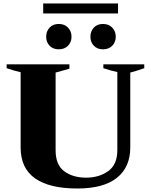

<svg xmlns="http://www.w3.org/2000/svg" viewBox="-20 -1068 863 1098"><path d="M227 -1048H655V-991H227ZM244 -858Q244 -889 263.5 -910Q283 -931 316 -931Q349 -931 369 -910Q389 -889 389 -858Q389 -827 369 -806.5Q349 -786 316 -786Q283 -786 263.5 -806.5Q244 -827 244 -858ZM497 -858Q497 -889 516.5 -910Q536 -931 569 -931Q602 -931 622 -910Q642 -889 642 -858Q642 -827 622 -806.5Q602 -786 569 -786Q536 -786 516.5 -806.5Q497 -827 497 -858ZM98 -225V-655Q66 -662 18 -678V-700H377V-675L298 -653V-209Q298 -125 347.5 -88.5Q397 -52 472 -52Q547 -52 599 -89.5Q651 -127 651 -209V-656Q616 -663 571 -678V-700H805V-678Q750 -659 725 -653V-225Q725 -112 648.5 -51Q572 10 422 10Q263 10 180.5 -48Q98 -106 98 -225Z"/></svg>

Font: Trirong Black
Style: Regular
Weight: 900
Designer: Katatrad Team
Foundry: CadsonDemak
Version: Version 1.001